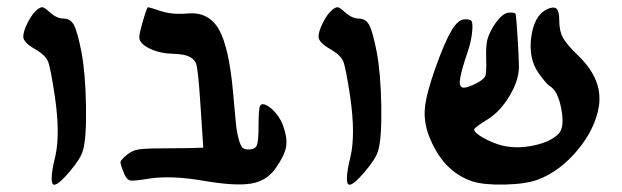

<svg xmlns="http://www.w3.org/2000/svg" viewBox="-20 -752 1711 528"><path d="M122 -261Q122 -282 132 -322Q146 -382 131 -486Q119 -566 112 -583Q105 -600 78 -616Q44 -635 44 -651Q44 -666 56.5 -690.5Q69 -715 83 -726Q92 -733 97.5 -732Q103 -731 116 -719Q136 -701 154 -701Q174 -701 183.5 -683Q193 -665 204 -609Q215 -550 216.5 -461Q218 -372 208 -338Q202 -316 171.5 -280Q141 -244 129 -244Q122 -244 122 -261Z M391 -261Q349 -254 339 -255.5Q329 -257 322 -273Q310 -302 311.5 -307.5Q313 -313 330 -327Q343 -338 361 -341Q379 -344 427 -344Q451 -344 480.5 -344.5Q510 -345 513 -345L539 -346L531 -467Q525 -561 519 -578Q509 -600 472 -603Q465 -604 456 -604Q420 -605 392.5 -618Q365 -631 363 -648Q362 -656 373 -694Q384 -732 387 -732Q391 -732 421 -722Q453 -711 496 -715Q554 -720 582 -671Q610 -622 621 -497Q626 -441 628.5 -415Q631 -389 636.5 -369Q642 -349 648.5 -344.5Q655 -340 667 -341Q683 -342 687 -354Q691 -366 691 -405Q691 -457 696 -462Q701 -469 714 -462Q727 -455 740 -439Q753 -423 759 -405Q771 -371 766.5 -347Q762 -323 737 -288Q713 -254 669.5 -247Q626 -240 539 -255Q452 -270 391 -261Z M934 -261Q934 -282 944 -322Q958 -382 943 -486Q931 -566 924 -583Q917 -600 890 -616Q856 -635 856 -651Q856 -666 868.5 -690.5Q881 -715 895 -726Q904 -733 909.5 -732Q915 -731 928 -719Q948 -701 966 -701Q986 -701 995.5 -683Q1005 -665 1016 -609Q1027 -550 1028.5 -461Q1030 -372 1020 -338Q1014 -316 983.5 -280Q953 -244 941 -244Q934 -244 934 -261Z M1280 -253Q1197 -280 1159 -380Q1145 -418 1148.5 -455.5Q1152 -493 1177 -564Q1203 -637 1221.5 -668Q1240 -699 1259 -699Q1273 -699 1276.5 -694.5Q1280 -690 1279 -671Q1277 -640 1265 -606Q1251 -565 1246 -540Q1241 -515 1251.5 -511.5Q1262 -508 1294 -525Q1312 -535 1315 -544Q1318 -553 1317 -592Q1316 -626 1320 -642Q1324 -658 1337 -680Q1359 -714 1377 -717Q1396 -719 1398 -713Q1400 -704 1403.5 -648Q1407 -592 1407 -568Q1407 -532 1382 -489.5Q1357 -447 1323 -425Q1284 -401 1284 -396Q1284 -387 1309 -373Q1334 -359 1360 -352Q1401 -342 1448 -352Q1495 -362 1517 -385Q1533 -403 1523.5 -453Q1514 -503 1491 -516Q1482 -522 1461 -551Q1433 -591 1441 -650.5Q1449 -710 1485 -727Q1503 -735 1510.5 -728Q1518 -721 1518 -695Q1518 -667 1528 -648.5Q1538 -630 1570 -599Q1638 -534 1627 -460Q1617 -398 1568.5 -339.5Q1520 -281 1459 -258Q1427 -246 1369.5 -244.5Q1312 -243 1280 -253Z"/></svg>

Font: Noam
Style: Regular
Weight: 400
Version: Version 1.1